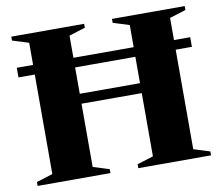

<svg xmlns="http://www.w3.org/2000/svg" viewBox="-78 -799 1033 893"><g transform="rotate(-10 439.0 -352.5)"><path d="M297 -42.5 373.5 -18.5V0H29.5V-18.5L106.5 -42.5V-662.5L29.5 -686.5V-705H373.5V-686.5L297 -662.5ZM772 -42.5 848.5 -18.5V0H505V-18.5L581.5 -42.5V-662.5L505 -686.5V-705H848.5V-686.5L772 -662.5ZM29.5 -512.5V-558H848.5V-512.5ZM194 -341V-388H683V-341Z"/></g></svg>

Font: Newsreader 60pt
Style: Bold
Weight: 700
Designer: Hugues Gentile
Foundry: Production Type
Version: Version 1.003